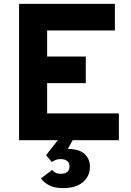

<svg xmlns="http://www.w3.org/2000/svg" viewBox="-20 -720 672 986"><path d="M78 0V-700H570V-563.5H222V-429.5H420.5V-293H222V-137.5H590.5V0ZM303.5 246Q260 246 232.8 231.8Q205.5 217.5 190.5 196L248 152.5Q254 161 265 166.8Q276 172.5 290 172.5Q337 172.5 337 135Q337 97 289.5 97Q277.5 97 266.8 101.2Q256 105.5 246 112L216.5 77L277 0H353L328.5 45Q387 45 414.5 70.8Q442 96.5 442 136Q442 184 406.2 215Q370.5 246 303.5 246Z"/></svg>

Font: Overpass ExtraBold
Style: Regular
Weight: 800
Designer: Delve Withrington, Dave Bailey, Thomas Jockin
Foundry: Delve Fonts LLC
Version: Version 4.000; ttfautohint (v1.8.3)